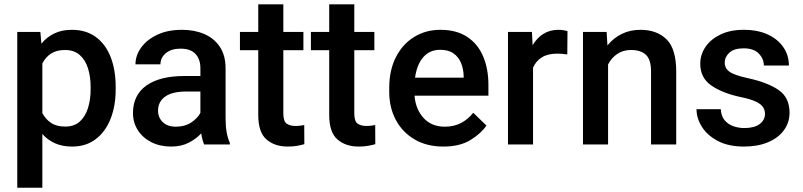

<svg xmlns="http://www.w3.org/2000/svg" viewBox="-20 -678 3768 901"><path d="M522.9 -269V-258.8Q522.9 -182.1 499.3 -121.3Q475.6 -60.5 429.7 -25.4Q383.8 9.8 317.9 9.8Q272.9 9.8 238.3 -5.6Q203.6 -21 178.7 -49.3V203.1H61V-528.3H169.4L174.3 -473.1Q199.7 -504.4 235.1 -521.2Q270.5 -538.1 316.9 -538.1Q383.8 -538.1 429.7 -504.4Q475.6 -470.7 499.3 -410.2Q522.9 -349.6 522.9 -269ZM405.3 -258.8V-269Q405.3 -317.4 393.1 -356.9Q380.9 -396.5 354.2 -419.9Q327.6 -443.4 285.2 -443.4Q245.1 -443.4 219.2 -426.3Q193.4 -409.2 178.7 -380.4V-147.5Q193.4 -119.1 219.2 -101.6Q245.1 -84 286.1 -84Q328.6 -84 354.7 -107.9Q380.9 -131.8 393.1 -171.6Q405.3 -211.4 405.3 -258.8Z M938 0Q929.2 -19.5 924.3 -52.2Q901.4 -26.9 866.2 -8.5Q831.1 9.8 782.7 9.8Q731 9.8 690.4 -10.7Q649.9 -31.2 627 -66.9Q604 -102.5 604 -147.5Q604 -231.4 666.7 -276.4Q729.5 -321.3 845.2 -321.3H920.4V-357.9Q920.4 -399.9 897.5 -424.8Q874.5 -449.7 827.1 -449.7Q784.2 -449.7 758.5 -428.7Q732.9 -407.7 732.9 -376H615.7Q615.7 -418 642.6 -455.1Q669.4 -492.2 718.3 -515.1Q767.1 -538.1 833.5 -538.1Q893.1 -538.1 939.2 -518.1Q985.4 -498 1012 -457.8Q1038.6 -417.5 1038.6 -356.9V-122.1Q1038.6 -50.3 1058.6 -7.8V0ZM805.7 -83.5Q847.7 -83.5 877.7 -103.5Q907.7 -123.5 920.4 -148.4V-248.5H854Q788.1 -248.5 754.9 -224.6Q721.7 -200.7 721.7 -158.7Q721.7 -126.5 743.7 -105Q765.6 -83.5 805.7 -83.5Z M1403.8 -528.3V-442.4H1309.6V-146Q1309.6 -108.9 1325.2 -97.9Q1340.8 -86.9 1366.2 -86.9Q1378.4 -86.9 1389.6 -88.4Q1400.9 -89.8 1407.7 -91.3L1408.2 -1.5Q1393.6 2.9 1374.3 6.3Q1355 9.8 1330.1 9.8Q1269 9.8 1230.5 -23.7Q1191.9 -57.1 1191.9 -138.7V-442.4H1106V-528.3H1191.9V-657.7H1309.6V-528.3Z M1736.8 -528.3V-442.4H1642.6V-146Q1642.6 -108.9 1658.2 -97.9Q1673.8 -86.9 1699.2 -86.9Q1711.4 -86.9 1722.7 -88.4Q1733.9 -89.8 1740.7 -91.3L1741.2 -1.5Q1726.6 2.9 1707.3 6.3Q1688 9.8 1663.1 9.8Q1602.1 9.8 1563.5 -23.7Q1524.9 -57.1 1524.9 -138.7V-442.4H1439V-528.3H1524.9V-657.7H1642.6V-528.3Z M2060.5 9.8Q1982.4 9.8 1925.3 -23.9Q1868.2 -57.6 1837.4 -115.5Q1806.6 -173.3 1806.6 -246.1V-265.6Q1806.6 -348.6 1837.9 -409.9Q1869.1 -471.2 1923.6 -504.6Q1978 -538.1 2046.4 -538.1Q2122.1 -538.1 2172.1 -505.1Q2222.2 -472.2 2247.1 -413.8Q2272 -355.5 2272 -279.3V-229H1925.3Q1930.2 -166 1967.3 -124.8Q2004.4 -83.5 2067.4 -83.5Q2109.9 -83.5 2143.1 -100.6Q2176.3 -117.7 2200.7 -148.9L2262.7 -88.9Q2237.3 -51.3 2187.5 -20.8Q2137.7 9.8 2060.5 9.8ZM2045.9 -444.3Q1996.1 -444.3 1966.1 -409.4Q1936 -374.5 1927.7 -313.5H2155.8V-322.8Q2154.8 -354.5 2143.6 -382.3Q2132.3 -410.2 2108.6 -427.2Q2085 -444.3 2045.9 -444.3Z M2643.1 -531.7 2642.1 -422.4Q2618.7 -426.3 2594.2 -426.3Q2550.3 -426.3 2522.5 -408.7Q2494.6 -391.1 2481.4 -360.4V0H2363.8V-528.3H2476.1L2479.5 -465.8Q2499 -499.5 2529.5 -518.8Q2560.1 -538.1 2601.1 -538.1Q2611.8 -538.1 2624.3 -536.1Q2636.7 -534.2 2643.1 -531.7Z M2940.9 -443.4Q2903.8 -443.4 2876.5 -424.8Q2849.1 -406.2 2833.5 -375.5V0H2715.8V-528.3H2826.7L2830.6 -464.8Q2858.4 -499.5 2897.7 -518.8Q2937 -538.1 2985.4 -538.1Q3062 -538.1 3107.7 -493.7Q3153.3 -449.2 3153.3 -341.3V0H3035.2V-341.8Q3035.2 -398.4 3011 -420.9Q2986.8 -443.4 2940.9 -443.4Z M3569.8 -143.1Q3569.8 -160.6 3561 -174.8Q3552.2 -189 3527.6 -200.9Q3502.9 -212.9 3455.1 -222.7Q3370.6 -240.7 3318.4 -276.6Q3266.1 -312.5 3266.1 -378.9Q3266.1 -421.9 3290.8 -458Q3315.4 -494.1 3361.1 -516.1Q3406.7 -538.1 3469.7 -538.1Q3536.1 -538.1 3583.5 -515.9Q3630.9 -493.7 3656.5 -455.8Q3682.1 -418 3682.1 -370.6H3564.5Q3564.5 -402.3 3540.8 -426.8Q3517.1 -451.2 3469.7 -451.2Q3424.8 -451.2 3402.8 -430.9Q3380.9 -410.6 3380.9 -383.8Q3380.9 -357.4 3403.3 -341.3Q3425.8 -325.2 3490.2 -311Q3581.1 -291.5 3633.1 -256.1Q3685.1 -220.7 3685.1 -149.4Q3685.1 -103 3658.7 -66.9Q3632.3 -30.8 3584.2 -10.5Q3536.1 9.8 3471.2 9.8Q3398.9 9.8 3349.4 -16.1Q3299.8 -42 3274.2 -82.3Q3248.5 -122.6 3248.5 -165.5H3362.3Q3364.3 -132.8 3380.6 -113.5Q3397 -94.2 3421.6 -85.7Q3446.3 -77.1 3472.7 -77.1Q3520 -77.1 3544.9 -95.9Q3569.8 -114.7 3569.8 -143.1Z"/></svg>

Font: Vazirmatn UI FD Medium
Style: Regular
Weight: 500
Designer: Saber Rastikerdar
Foundry: Saber Rastikerdar
Version: Version 33.003